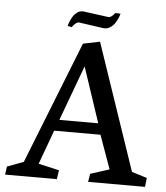

<svg xmlns="http://www.w3.org/2000/svg" viewBox="-53 -797 730 845"><g transform="rotate(5 312.0 -375.0)"><path d="M218.3 -675.8Q219.2 -678.7 220.2 -683.3Q221.2 -688 226.6 -700Q231.9 -711.9 238 -721.2Q244.1 -730.5 254.9 -738Q265.6 -745.6 277.3 -745.6Q282.2 -745.6 284.2 -745.1L392.6 -730.5H395Q400.9 -730.5 407.5 -735.6Q414.1 -740.7 418 -745.6L421.9 -750.5L445.3 -750Q444.3 -747.1 443.1 -742.2Q441.9 -737.3 436.3 -725.3Q430.7 -713.4 424.1 -704.1Q417.5 -694.8 406.2 -687.3Q395 -679.7 381.8 -679.7Q377.9 -679.7 376 -679.7L267.1 -695.3H265.6Q259.3 -695.3 252.2 -689.5Q245.1 -683.6 240.7 -677.7L236.3 -671.9ZM366.2 -619.1 556.2 -60.5 623.5 -39.6 619.1 0H367.7L373.5 -36.1L457 -63L403.8 -211.4H199.2L144 -60.5L235.4 -39.6L229.5 0H1L5.9 -36.1L78.1 -63L292 -604ZM217.8 -260.7H389.6L308.1 -504.9Z"/></g></svg>

Font: Neuton
Style: Regular
Weight: 400
Designer: Brian M Zick
Version: Version 1.3